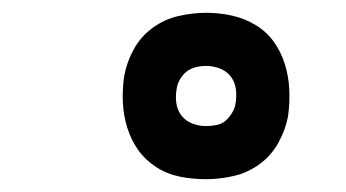

<svg xmlns="http://www.w3.org/2000/svg" viewBox="-20 -804 540 300"><path d="M302 -524Q281 -524 261 -528Q241 -532 224 -543Q207 -554 196 -569.5Q185 -585 179 -604Q173 -623 172 -643.5Q171 -664 174 -685Q178 -707 189 -727Q200 -747 218.5 -760.5Q237 -774 259 -779Q281 -784 302 -784Q323 -784 343 -779.5Q363 -775 380 -764.5Q397 -754 408 -738.5Q419 -723 425 -704Q431 -685 432 -664Q433 -643 430 -622Q426 -601 415 -581Q404 -561 385.5 -547.5Q367 -534 345 -529Q323 -524 302 -524ZM302 -607Q309 -607 317.5 -608.5Q326 -610 332 -615Q338 -620 342.5 -627.5Q347 -635 348 -642Q350 -654 348.5 -665Q347 -676 340.5 -684.5Q334 -693 323.5 -697Q313 -701 302 -701Q294 -701 286 -699Q278 -697 272 -692.5Q266 -688 261.5 -680.5Q257 -673 256 -665Q254 -654 255.5 -643Q257 -632 263.5 -623.5Q270 -615 280.5 -611Q291 -607 302 -607Z"/></svg>

Font: Iosevka Curly Heavy
Style: Italic
Weight: 900
Italic angle: -9°
Monospace: yes
Designer: Belleve Invis
Foundry: Belleve Invis
Version: Version 22.1.2; ttfautohint (v1.8.4)